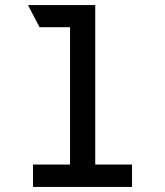

<svg xmlns="http://www.w3.org/2000/svg" viewBox="-20 -742 656 762"><path d="M504 -89V0H111V-89H258V-634H137L91 -722H358V-89Z"/></svg>

Font: Overpass Mono Light
Style: Bold
Weight: 600
Monospace: yes
Designer: Delve Withrington, Dave Bailey
Foundry: Delve Fonts
Version: Version 1.000;DELV;Overpass